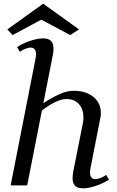

<svg xmlns="http://www.w3.org/2000/svg" viewBox="-20 -1009 639 1045"><path d="M432 16Q413 16 400 10Q387 4 381 -8.5Q375 -21 375 -41Q375 -48 376 -55.5Q377 -63 378 -72L431 -338Q433 -346 433.5 -354.5Q434 -363 434 -371Q434 -415 409.5 -442.5Q385 -470 341 -470Q313 -470 276.5 -451.5Q240 -433 208 -407L128 0H38L173 -688Q176 -703 176 -714Q176 -750 146 -750Q135 -750 118.5 -743.5Q102 -737 88 -727L73 -753Q106 -774 145.5 -787Q185 -800 214 -800Q234 -800 246.5 -794Q259 -788 265 -775.5Q271 -763 271 -743Q271 -736 270.5 -728.5Q270 -721 268 -712L216 -447Q255 -474 299 -494.5Q343 -515 380 -515Q448 -515 488.5 -481.5Q529 -448 529 -394Q529 -387 528.5 -380.5Q528 -374 526 -366L473 -96Q470 -81 470 -70Q470 -34 500 -34Q511 -34 527.5 -40.5Q544 -47 558 -57L573 -31Q540 -10 500.5 3Q461 16 432 16ZM48 -818 20 -849 215 -989 410 -849 362 -818 205 -902Z"/></svg>

Font: Wittgenstein
Style: Italic
Weight: 400
Italic angle: -11°
Designer: Jörg Drees
Foundry: Jörg Drees
Version: Version 1.500